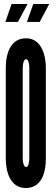

<svg xmlns="http://www.w3.org/2000/svg" viewBox="-20 -935 282 963"><path d="M38 -915 7 -825H70L118 -915ZM147 -915 115 -825H179L227 -915ZM210 -594C210 -654 190 -743 110 -743C35 -743 9 -670 9 -594V-141C9 -71 32 8 110 8C186 8 210 -65 210 -141ZM127 -141C127 -118 121 -97 111 -97C102 -97 94 -114 94 -141V-594C94 -618 100 -638 111 -638C122 -638 127 -617 127 -594Z"/></svg>

Font: League Gothic Condensed
Style: Regular
Weight: 400
Width: 3
Designer: Tyler Finck
Foundry: The League of Moveable Type
Version: Version 1.001;PS 001.001;hotconv 1.0.56;makeotf.lib2.0.21325